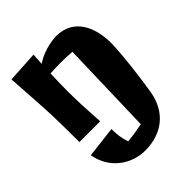

<svg xmlns="http://www.w3.org/2000/svg" viewBox="-228 -641 1073 1073"><g transform="rotate(-45 308.5 -104.5)"><path d="M578 -255C578 -373 530 -499 387 -499C387 -499 295 -498 221 -446L225 -515L40 -504C55 -271 61 -222 61 12H225C218 -96 215 -165 215 -231C215 -276 216 -320 218 -373C247 -375 276 -376 303 -376C332 -376 361 -375 390 -372L374 184C330 193 297 198 257 202C242 162 239 126 239 87L54 109C75 234 179 306 288 306C422 306 515 231 539 102C551 38 578 -169 578 -255Z"/></g></svg>

Font: Galindo
Style: Regular
Weight: 400
Designer: Astigmatic (AOETI)
Foundry: Astigmatic (AOETI)
Version: Version 1.000